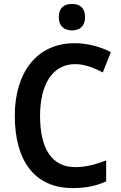

<svg xmlns="http://www.w3.org/2000/svg" viewBox="-20 -943 613 973"><path d="M345 -923C305 -923 278 -904 278 -856C278 -810 306 -789 345 -789C384 -789 411 -810 411 -856C411 -904 384 -923 345 -923ZM361 -618C409 -618 457 -599 501 -576L542 -679C486 -707 423 -724 358 -724C162 -724 55 -570 55 -357C55 -131 153 10 348 10C415 10 466 0 518 -24V-130C463 -109 414 -96 362 -96C241 -96 183 -192 183 -356C183 -512 244 -618 361 -618Z"/></svg>

Font: Noto Sans Gujarati UI SemiCondensed SemiBold
Style: Regular
Weight: 600
Width: 4
Designer: Jelle Bosma - Monotype Design Team, Universal Thirst
Foundry: Monotype Imaging Inc.
Version: Version 2.106